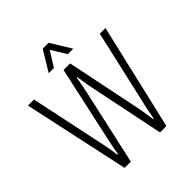

<svg xmlns="http://www.w3.org/2000/svg" viewBox="-231 -1020 1172 1172"><g transform="rotate(-45 354.5 -434.0)"><path d="M168 0 20 -686H72L176 -193Q179 -179 182.5 -160.5Q186 -142 189 -122.5Q192 -103 193 -89H199Q201 -99 203.5 -113Q206 -127 208.5 -141.5Q211 -156 214 -169.5Q217 -183 219 -193L327 -686H384L485 -193Q488 -179 491 -160.5Q494 -142 497 -122.5Q500 -103 501 -89H507Q509 -99 511.5 -113Q514 -127 517 -141.5Q520 -156 522.5 -169.5Q525 -183 528 -193L640 -686H689L529 0H474L373 -491Q370 -506 366.5 -525Q363 -544 360.5 -563Q358 -582 356 -596H351Q349 -583 345.5 -564Q342 -545 338 -525.5Q334 -506 331 -491L222 0ZM249 -736 329 -868H380L461 -736H414L341 -854H368L294 -736Z"/></g></svg>

Font: Archivo Condensed Thin
Style: Regular
Weight: 250
Width: 3
Designer: Hector Gatti
Foundry: Omnibus-Type
Version: Version 2.001